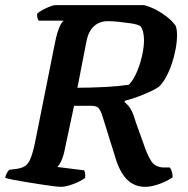

<svg xmlns="http://www.w3.org/2000/svg" viewBox="-31 -724 728 744"><path d="M205 0Q198 0 176.5 -2.5Q155 -5 127 -9.5Q99 -14 70.5 -18.5Q42 -23 19.5 -27.5Q-3 -32 -11 -35Q-9 -46 -3.5 -55Q2 -64 5 -66L36 -70Q54 -73 66 -80.5Q78 -88 87 -109Q96 -130 105 -173L183 -563Q190 -597 199 -618Q208 -639 216 -644H119Q116 -648 114 -655Q112 -662 113 -671Q120 -678 134 -685.5Q148 -693 162 -698.5Q176 -704 182 -704H528Q551 -698 574.5 -685.5Q598 -673 618 -657Q638 -641 649 -625Q652 -619 653.5 -609.5Q655 -600 655 -589Q655 -563 649.5 -533.5Q644 -504 634.5 -476Q625 -448 612 -424.5Q599 -401 584 -387Q570 -378 547.5 -367.5Q525 -357 499.5 -348Q474 -339 452 -333V-328Q467 -316 476.5 -299.5Q486 -283 495 -251L527 -162Q540 -123 555.5 -99Q571 -75 606 -75H627Q632 -69 635 -58.5Q638 -48 638 -37Q615 -21 585 -10.5Q555 0 531 0Q490 0 461 -28.5Q432 -57 414 -120L366 -274Q361 -291 353 -302.5Q345 -314 324 -314H256L220 -145Q215 -119 207 -101.5Q199 -84 191 -77L295 -64Q297 -61 298.5 -53.5Q300 -46 299 -35Q283 -22 253.5 -11Q224 0 205 0ZM269 -384Q322 -384 377 -387Q432 -390 469 -396Q487 -416 499.5 -445.5Q512 -475 519.5 -508Q527 -541 527 -569Q527 -586 523.5 -600Q520 -614 513 -623Q500 -630 476.5 -633.5Q453 -637 429 -639.5Q405 -642 387 -642Q364 -642 347 -632.5Q330 -623 319.5 -606Q309 -589 304 -564Z"/></svg>

Font: Texturina Medium 12pt
Style: Bold Italic
Weight: 700
Italic angle: -11°
Version: Version 1.002